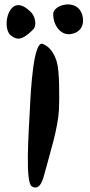

<svg xmlns="http://www.w3.org/2000/svg" viewBox="-20 -840 405 866"><path d="M112 -792C22 -876 -13 -723 25 -684C38 -671 57 -662 73 -667C95 -673 123 -699 132 -710C146 -727 136 -757 134 -763C129 -777 116 -789 112 -792ZM351 -773C329 -849 220 -820 220 -777C220 -722 256 -681 297 -686C349 -693 362 -734 351 -773ZM173 -642C131 -658 119 -436 115 -352C109 -233 93 -17 124 1C162 23 175 -35 183 -65C205 -148 242 -262 246 -347C248 -400 249 -518 236 -562C224 -600 205 -629 173 -642Z"/></svg>

Font: Carybe
Style: Regular
Weight: 400
Designer: Genilson Lima Santos
Foundry: Genilson Lima Santos
Version: Version 1.010;PS 001.010;hotconv 1.0.70;makeotf.lib2.5.58329